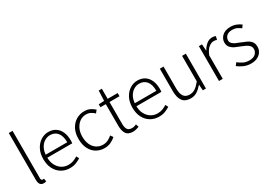

<svg xmlns="http://www.w3.org/2000/svg" viewBox="6 -1500 3205 2295"><g transform="rotate(-30 1608.0 -353.0)"><path d="M154 12Q133 12 118.5 3Q104 -6 97 -24.5Q90 -43 90 -71V-718H142V-65Q142 -48 148 -40.5Q154 -33 163 -33Q166 -33 170 -33.5Q174 -34 181 -35L189 6Q182 8 174 10Q166 12 154 12Z M515 12Q453 12 402 -18Q351 -48 321 -104.5Q291 -161 291 -240Q291 -318 321 -375Q351 -432 399.5 -462.5Q448 -493 502 -493Q560 -493 601.5 -466.5Q643 -440 665.5 -390Q688 -340 688 -270Q688 -261 687.5 -251Q687 -241 685 -232H330V-273H640Q640 -361 603 -405.5Q566 -450 502 -450Q463 -450 426 -427.5Q389 -405 365 -358.5Q341 -312 341 -240Q341 -173 365.5 -127Q390 -81 430 -56Q470 -31 520 -31Q559 -31 590 -43Q621 -55 648 -73L668 -36Q639 -18 603 -3Q567 12 515 12Z M995 12Q933 12 883 -17.5Q833 -47 804.5 -103.5Q776 -160 776 -240Q776 -320 807 -377Q838 -434 888.5 -463.5Q939 -493 998 -493Q1047 -493 1080.5 -475.5Q1114 -458 1139 -435L1110 -399Q1087 -421 1060.5 -435Q1034 -449 999 -449Q951 -449 913 -422.5Q875 -396 852 -349Q829 -302 829 -240Q829 -178 850 -131.5Q871 -85 909.5 -59Q948 -33 998 -33Q1036 -33 1068 -48.5Q1100 -64 1124 -87L1150 -51Q1118 -23 1079.5 -5.5Q1041 12 995 12Z M1390 12Q1319 12 1293 -29Q1267 -70 1267 -136V-437H1193V-477L1269 -481L1275 -620H1318V-481H1456V-437H1318V-133Q1318 -88 1334.5 -60Q1351 -32 1399 -32Q1413 -32 1429.5 -36.5Q1446 -41 1458 -47L1471 -6Q1450 1 1428 6.5Q1406 12 1390 12Z M1745 12Q1683 12 1632 -18Q1581 -48 1551 -104.5Q1521 -161 1521 -240Q1521 -318 1551 -375Q1581 -432 1629.5 -462.5Q1678 -493 1732 -493Q1790 -493 1831.5 -466.5Q1873 -440 1895.5 -390Q1918 -340 1918 -270Q1918 -261 1917.5 -251Q1917 -241 1915 -232H1560V-273H1870Q1870 -361 1833 -405.5Q1796 -450 1732 -450Q1693 -450 1656 -427.5Q1619 -405 1595 -358.5Q1571 -312 1571 -240Q1571 -173 1595.5 -127Q1620 -81 1660 -56Q1700 -31 1750 -31Q1789 -31 1820 -43Q1851 -55 1878 -73L1898 -36Q1869 -18 1833 -3Q1797 12 1745 12Z M2184 12Q2109 12 2073.5 -34Q2038 -80 2038 -173V-481H2089V-180Q2089 -106 2114.5 -70Q2140 -34 2195 -34Q2237 -34 2271 -56.5Q2305 -79 2345 -129V-481H2397V0H2354L2348 -80H2346Q2311 -38 2272.5 -13Q2234 12 2184 12Z M2577 0V-481H2620L2626 -392H2628Q2653 -437 2688 -465Q2723 -493 2765 -493Q2778 -493 2790 -491Q2802 -489 2813 -483L2802 -437Q2790 -442 2781.5 -443.5Q2773 -445 2758 -445Q2726 -445 2691 -418Q2656 -391 2629 -324V0Z M3017 12Q2964 12 2918.5 -7.5Q2873 -27 2840 -55L2868 -91Q2899 -66 2934 -48.5Q2969 -31 3019 -31Q3074 -31 3102 -58.5Q3130 -86 3130 -122Q3130 -151 3112.5 -170.5Q3095 -190 3068 -203Q3041 -216 3014 -226Q2978 -239 2943 -255Q2908 -271 2885 -297Q2862 -323 2862 -364Q2862 -417 2903 -455Q2944 -493 3019 -493Q3059 -493 3096 -478.5Q3133 -464 3159 -443L3133 -407Q3108 -425 3081 -438Q3054 -451 3019 -451Q2964 -451 2938.5 -424.5Q2913 -398 2913 -366Q2913 -340 2929.5 -323Q2946 -306 2972 -294Q2998 -282 3026 -272Q3063 -257 3099 -241.5Q3135 -226 3158 -199Q3181 -172 3181 -125Q3181 -88 3162 -57Q3143 -26 3106.5 -7Q3070 12 3017 12Z"/></g></svg>

Font: Assistant ExtraLight Light
Style: Regular
Weight: 300
Version: Version 3.000